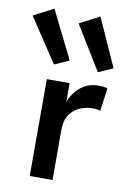

<svg xmlns="http://www.w3.org/2000/svg" viewBox="-138 -843 592 896"><g transform="rotate(10 158.5 -395.0)"><path d="M68 0V-459H176V-369Q192 -414 227.5 -442.5Q263 -471 310 -471Q342 -471 354 -465L339 -356Q330 -362 300 -362Q275 -362 246 -351Q217 -340 196.5 -312.5Q176 -285 176 -236V0ZM297 -532 169 -741 264 -790 366 -563ZM89 -532 -49 -740 46 -789 158 -563Z"/></g></svg>

Font: Alata
Style: Regular
Weight: 400
Designer: Spyros Zevelakis, Eben Sorkin
Foundry: Spyros Zevelakis
Version: Version 1.005; ttfautohint (v1.8.4.7-5d5b)